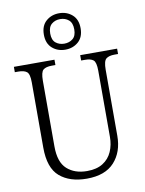

<svg xmlns="http://www.w3.org/2000/svg" viewBox="-104 -1051 852 1132"><g transform="rotate(-10 322.0 -484.5)"><path d="M323 10Q221 10 161 -41.5Q101 -93 101 -215V-606Q101 -656 84.5 -669Q68 -682 34 -682H13V-714H256V-682H234Q199 -682 183 -668.5Q167 -655 167 -603V-210Q167 -116 212.5 -75Q258 -34 332 -34Q390 -34 427 -57.5Q464 -81 481.5 -121Q499 -161 499 -209V-605Q499 -656 483 -669Q467 -682 433 -682H410V-714H631V-682H610Q576 -682 559.5 -668.5Q543 -655 543 -603V-208Q543 -111 488 -50.5Q433 10 323 10ZM330 -761Q284 -761 252 -789Q220 -817 220 -870Q220 -923 252 -951Q284 -979 330 -979Q376 -979 408 -951Q440 -923 440 -870Q440 -817 408 -789Q376 -761 330 -761ZM330 -797Q360 -797 381 -814Q402 -831 402 -870Q402 -909 381 -926.5Q360 -944 330 -944Q300 -944 279 -926.5Q258 -909 258 -870Q258 -831 279 -814Q300 -797 330 -797Z"/></g></svg>

Font: Noto Serif Ethiopic SemiCondensed Light
Style: Regular
Weight: 300
Width: 4
Designer: Monotype Design Team
Foundry: Monotype Imaging Inc.
Version: Version 2.102; ttfautohint (v1.8.4.7-5d5b)